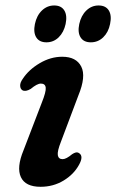

<svg xmlns="http://www.w3.org/2000/svg" viewBox="-20 -688 435 719"><path d="M214.5 -92Q228 -92 250 -110.5Q257.5 -115.5 264 -117Q270.5 -118.5 277 -114Q293.5 -102.5 276 -71Q256.5 -35 218 -11.8Q179.5 11.5 132 11.5Q75 11.5 58.2 -24.8Q41.5 -61 68 -125L136.5 -303.5Q153 -344.5 151.2 -359.8Q149.5 -375 133 -375Q119 -375 95 -355Q75.5 -343.5 64 -350Q56 -355 55.5 -366.8Q55 -378.5 65 -392.5Q87.5 -427 128.5 -451.2Q169.5 -475.5 213 -475.5Q265.5 -475.5 284.2 -438.8Q303 -402 273.5 -330.5L208.5 -158Q194 -121.5 196.5 -106.8Q199 -92 214.5 -92ZM153.9 -529.5Q127.3 -529.5 115.8 -548Q104.3 -566.5 110.7 -598Q117.4 -630 137.1 -648.8Q156.7 -667.5 182.9 -667.5Q209.4 -667.5 220.9 -648.8Q232.4 -630 225.7 -598Q218.9 -567 199.7 -548.2Q180.5 -529.5 153.9 -529.5ZM320 -529.5Q293.5 -529.5 281.8 -548Q270.1 -566.5 276.8 -598Q283.6 -629.5 303.2 -648.5Q322.8 -667.5 349 -667.5Q376 -667.5 387.5 -648.8Q399 -630 392.2 -598Q385.9 -567 366.4 -548.2Q347 -529.5 320 -529.5Z"/></svg>

Font: Fraunces 9pt Soft SemiBold
Style: Italic
Weight: 600
Italic angle: -16°
Version: Version 1.000;[b76b70a41]